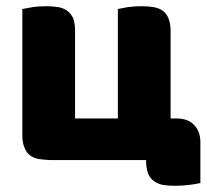

<svg xmlns="http://www.w3.org/2000/svg" viewBox="-20 -508 666 619"><path d="M550 -126Q585 -126 605 -106Q626 -85 626 -50V82Q615 85 591 88Q568 91 545 91Q522 91 504 88Q487 84 475 75Q463 66 457 50Q451 34 451 8H141Q122 7 107 5Q89 2 77 -7Q65 -16 59 -32Q52 -47 52 -72V-479Q65 -481 85 -485Q106 -488 128 -488Q150 -488 168 -485Q185 -482 197 -473Q209 -464 216 -449Q222 -433 222 -408V-126H360V-479Q373 -481 392 -485Q414 -488 436 -488Q458 -488 475 -485Q493 -482 505 -473Q517 -464 523 -449Q530 -433 530 -408V-126H550Z"/></svg>

Font: Baloo Cyrillic
Style: Regular
Weight: 400
Designer: Ek Type, Denis Ignatov
Foundry: Ek Type
Version: Version 1.50 July 26, 2019